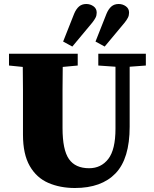

<svg xmlns="http://www.w3.org/2000/svg" viewBox="-20 -921 772 961"><path d="M472 -593V-652H710V-593L629 -587V-287Q629 -127 558.5 -53.5Q488 20 355 20Q281 20 222 -5.5Q163 -31 129 -90Q95 -149 95 -247V-356Q95 -413 95 -470.5Q95 -528 94 -586L25 -593V-652H369V-593L294 -586Q293 -529 293 -471.5Q293 -414 293 -356V-280Q293 -171 325 -125Q357 -79 426 -79Q486 -79 522 -125.5Q558 -172 558 -277V-587ZM296 -713 351 -852Q361 -876 375.5 -888.5Q390 -901 412 -901Q432 -901 448 -889.5Q464 -878 464 -858Q464 -844 458.5 -833Q453 -822 442 -808L342 -688ZM458 -713 513 -852Q523 -876 537.5 -888.5Q552 -901 574 -901Q594 -901 610 -889.5Q626 -878 626 -858Q626 -844 620.5 -833Q615 -822 604 -808L504 -688Z"/></svg>

Font: Source Serif Pro Black
Style: Regular
Weight: 900
Designer: Frank Grießhammer
Foundry: Adobe Systems Incorporated
Version: Version 3.001;hotconv 1.0.111;makeotfexe 2.5.65597